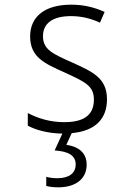

<svg xmlns="http://www.w3.org/2000/svg" viewBox="-20 -562 570 822"><path d="M229 240C305 240 351 203 351 143C351 94 319 66 264 58L287 8C388 -1 438 -53 438 -137C438 -229 375 -255 290 -294C207 -331 164 -349 164 -407C164 -464 208 -493 284 -493C326 -493 367 -484 408 -465L428 -511C383 -531 338 -542 285 -542C173 -542 109 -492 109 -406C109 -317 171 -290 256 -252C343 -212 382 -195 382 -136C382 -76 348 -39 255 -39C195 -39 143 -55 99 -78V-24C134 -5 186 9 247 10L214 82C272 86 304 103 304 142C304 180 275 201 225 201C210 201 192 199 178 195V234C191 238 211 240 229 240Z"/></svg>

Font: Noto Sans Mono Condensed Light
Style: Regular
Weight: 300
Width: 3
Designer: Monotype Design Team
Foundry: Monotype Imaging Inc.
Version: Version 2.014